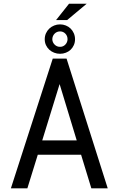

<svg xmlns="http://www.w3.org/2000/svg" viewBox="-20 -1032 640 1052"><path d="M424.3 -184.1H187L129.9 0H39.6L269 -710.9H344.7L570.3 0H480.5ZM211.4 -262.7H400.4L306.6 -571.3ZM358.4 -1011.7H455.1L347.7 -921.9H287.1ZM225.1 -816.9Q225.1 -834.5 231.9 -849.6Q238.8 -864.7 250.2 -875.5Q261.7 -886.2 276.9 -892.3Q292 -898.4 309.1 -898.4Q325.7 -898.4 340.8 -892.3Q356 -886.2 366.9 -875.5Q377.9 -864.7 384.5 -849.6Q391.1 -834.5 391.1 -816.9Q391.1 -799.3 384.5 -784.7Q377.9 -770 366.9 -759.5Q356 -749 340.8 -743.2Q325.7 -737.3 309.1 -737.3Q292 -737.3 276.9 -743.2Q261.7 -749 250.2 -759.5Q238.8 -770 231.9 -784.7Q225.1 -799.3 225.1 -816.9ZM266.6 -816.9Q267.1 -799.8 279.3 -787.6Q291.5 -775.4 309.1 -775.4Q326.2 -775.4 337.9 -787.6Q349.6 -799.8 350.1 -816.9Q350.1 -835.4 338.1 -847.7Q326.2 -859.9 309.1 -859.9Q291.5 -859.9 279.3 -847.7Q267.1 -835.4 266.6 -816.9Z"/></svg>

Font: Roboto Mono
Style: Regular
Weight: 400
Designer: Google
Version: Version 2.000985; 2015; ttfautohint (v1.3)